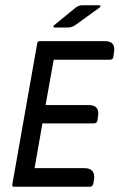

<svg xmlns="http://www.w3.org/2000/svg" viewBox="-20 -713 456 733"><path d="M187 -617 269 -684Q281 -693 294 -693H358Q363 -693 363.5 -690Q364 -687 360 -684L270 -619Q255 -608 240 -608H189Q185 -608 184 -611.5Q183 -615 187 -617ZM112 -71H303Q325 -71 333.5 -59Q342 -47 339 -27L336 -11Q333 0 323 0H33Q26 0 27 -9L122 -547Q124 -556 131 -556H380Q423 -556 415 -513L413 -496Q411 -485 400 -485H185L154 -312H318Q362 -312 354 -268L352 -252Q349 -242 339 -242H142Z"/></svg>

Font: Zain
Style: Italic
Weight: 400
Italic angle: -10°
Designer: Zain,Boutros
Foundry: Mobile Telecommunications Company (Zain), 2024
Version: Version 1.51; ttfautohint (v1.8.4)